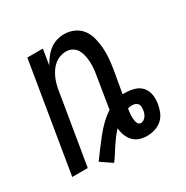

<svg xmlns="http://www.w3.org/2000/svg" viewBox="-135 -643 770 793"><g transform="rotate(-30 250.0 -246.0)"><path d="M134 0Q150 -22 166.5 -44Q183 -66 200 -87.5Q217 -109 237 -128.5Q257 -148 280 -163L304 -311Q307 -328 308.5 -344Q310 -360 309 -375.5Q308 -391 305 -406Q302 -421 294.5 -434Q287 -447 273.5 -454.5Q260 -462 244 -462Q230 -462 215.5 -457Q201 -452 189 -442Q177 -432 168.5 -419.5Q160 -407 154 -393.5Q148 -380 144 -365.5Q140 -351 138 -337L82 0H8L94 -520H168L156 -446Q165 -462 176.5 -477.5Q188 -493 203.5 -505Q219 -517 237 -522.5Q255 -528 273 -528Q298 -528 320 -518Q342 -508 356 -489.5Q370 -471 376 -447.5Q382 -424 384 -400Q386 -376 384 -351Q382 -326 378 -301L359 -192H370Q392 -192 413.5 -186Q435 -180 448.5 -164.5Q462 -149 465.5 -127.5Q469 -106 465 -83Q462 -65 454.5 -47Q447 -29 432 -16Q417 -3 398 2.5Q379 8 361 8Q342 8 325 2Q308 -4 296.5 -16.5Q285 -29 278.5 -46Q272 -63 271 -81Q259 -68 248 -53.5Q237 -39 227 -24Q217 -9 207.5 6.5Q198 22 187 36ZM365 -51Q372 -51 378.5 -55Q385 -59 389.5 -65Q394 -71 396.5 -78Q399 -85 400 -92Q401 -100 401 -107.5Q401 -115 397 -121Q393 -127 386 -130Q379 -133 371 -133Q365 -133 360 -132.5Q355 -132 349 -130Q348 -123 347 -115.5Q346 -108 345.5 -100.5Q345 -93 345.5 -85.5Q346 -78 347.5 -70.5Q349 -63 353.5 -57Q358 -51 365 -51Z"/></g></svg>

Font: Iosevka
Style: Italic
Weight: 400
Italic angle: -9°
Monospace: yes
Designer: Belleve Invis
Foundry: Belleve Invis
Version: Version 32.5.0; ttfautohint (v1.8.4)